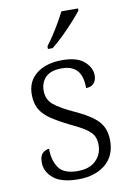

<svg xmlns="http://www.w3.org/2000/svg" viewBox="-87 -821 605 885"><g transform="rotate(-10 215.0 -378.0)"><path d="M208 10Q129 10 91.5 -21Q54 -52 54 -96Q54 -127 68.5 -139.5Q83 -152 98 -152Q98 -98 122 -63Q146 -28 211 -28Q267 -28 296.5 -57.5Q326 -87 326 -130Q326 -155 317 -172.5Q308 -190 284 -206.5Q260 -223 215 -244Q160 -271 126.5 -294Q93 -317 78 -344.5Q63 -372 63 -412Q63 -474 108 -509Q153 -544 228 -544Q298 -544 331 -514.5Q364 -485 364 -449Q364 -426 351.5 -412Q339 -398 315 -398Q315 -455 291 -481Q267 -507 220 -507Q168 -507 144 -482.5Q120 -458 120 -420Q120 -378 150.5 -353Q181 -328 245 -299Q297 -275 327 -252.5Q357 -230 369.5 -203Q382 -176 382 -140Q382 -69 334 -29.5Q286 10 208 10ZM173 -619Q188 -638 205 -664Q222 -690 237.5 -717Q253 -744 264 -766H342V-756Q329 -739 303 -710Q277 -681 247.5 -652.5Q218 -624 195 -606H173Z"/></g></svg>

Font: Noto Serif Tamil Light
Style: Regular
Weight: 300
Designer: Indian Type Foundry, Tom Grace, and the Monotype Design Team
Foundry: Monotype Imaging Inc.
Version: Version 2.004; ttfautohint (v1.8.4.7-5d5b)